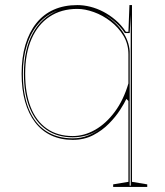

<svg xmlns="http://www.w3.org/2000/svg" viewBox="-20 -535 649 755"><path d="M425 200V190L485 180V-138L477 -146Q469 -129 452 -102.5Q435 -76 408.5 -49Q382 -22 346.5 -3.5Q311 15 266 15Q219 15 181.5 -2.5Q144 -20 118 -54Q92 -88 78.5 -136Q65 -184 65 -245Q65 -309 80 -359Q95 -409 123 -444Q151 -479 191.5 -497Q232 -515 284 -515Q309 -515 335 -508.5Q361 -502 386 -489Q411 -476 434 -456.5Q457 -437 475 -410H485L489 -515H499V180L559 190V200ZM266 9Q299 9 327 -2.5Q355 -14 377 -30Q351 -12 323 -3.5Q295 5 266 5Q206 5 163 -24.5Q120 -54 97 -110Q74 -166 74 -245Q74 -340 108.5 -403.5Q143 -467 206 -493Q163 -478 132.5 -443.5Q102 -409 86 -358.5Q70 -308 70 -245Q70 -164 93 -107Q116 -50 160 -20.5Q204 9 266 9ZM266 0Q311 0 354 -24.5Q397 -49 431.5 -95.5Q466 -142 485 -207V-321Q485 -362 465.5 -394.5Q446 -427 415 -451Q384 -475 349 -487.5Q314 -500 284 -500Q221 -500 175 -469.5Q129 -439 104 -382Q79 -325 79 -245Q79 -169 100.5 -114Q122 -59 164 -29.5Q206 0 266 0ZM490 195H494V-477L490 -405H471Q461 -420 449 -432.5Q437 -445 423 -456Q409 -467 393 -476Q437 -448 462 -411Q487 -374 490 -334Z"/></svg>

Font: Kalnia Glaze Thin Thin
Style: Regular
Weight: 250
Version: Version 1.110